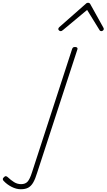

<svg xmlns="http://www.w3.org/2000/svg" viewBox="-329 -856 773 1393"><path d="M-178 517Q-211 517 -245 499.5Q-279 482 -302 457Q-308 452 -308.5 444.5Q-309 437 -300 429Q-292 421 -285 422.5Q-278 424 -271 431Q-251 450 -227.5 465Q-204 480 -176 480Q-146 480 -129.5 462.5Q-113 445 -97 395L194 -500Q197 -508 201 -511.5Q205 -515 216 -515Q226 -515 230.5 -510.5Q235 -506 233 -499L-60 399Q-73 442 -88 468Q-103 494 -124 505.5Q-145 517 -178 517ZM111 -630Q105 -630 99.5 -635Q94 -640 94 -645Q94 -649 95.5 -652Q97 -655 101 -659L293 -828Q298 -833 302 -834.5Q306 -836 310 -836Q314 -836 317.5 -834.5Q321 -833 325 -828L419 -659Q421 -656 422.5 -652.5Q424 -649 424 -646Q424 -639 418 -634.5Q412 -630 406 -630Q402 -630 398.5 -632Q395 -634 393 -638L303 -784L129 -639Q122 -633 118.5 -631.5Q115 -630 111 -630Z"/></svg>

Font: Playwrite US Trad Thin
Style: Regular
Weight: 250
Designer: Veronika Burian, José Scaglione
Foundry: TypeTogether
Version: Version 1.003